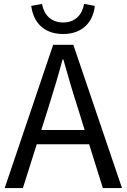

<svg xmlns="http://www.w3.org/2000/svg" viewBox="-20 -962 648 982"><path d="M303 -788C406 -788 457 -854 465 -932L410 -942C401 -889 367 -847 303 -847C239 -847 204 -889 195 -942L140 -932C149 -854 199 -788 303 -788ZM4 0H97L168 -224H436L506 0H604L355 -733H252ZM191 -297 227 -410C253 -493 277 -572 300 -658H304C328 -573 351 -493 378 -410L413 -297Z"/></svg>

Font: Noto Sans CJK SC
Style: Regular
Weight: 400
Designer: Ryoko NISHIZUKA 西塚涼子 (kana, bopomofo & ideographs); Paul D. Hunt (Latin, Greek & Cyrillic); Sandoll Communications 산돌커뮤니
Foundry: Adobe
Version: Version 2.004;hotconv 1.0.118;makeotfexe 2.5.65603